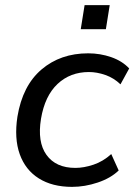

<svg xmlns="http://www.w3.org/2000/svg" viewBox="-20 -720 537 749"><path d="M261 9Q184 9 131.5 -24Q79 -57 57 -118.5Q35 -180 48 -265Q68 -386 142 -449Q216 -512 324 -512Q371 -512 414 -497Q457 -482 484 -453L450 -391Q424 -416 391 -427.5Q358 -439 327 -439Q254 -439 204.5 -392.5Q155 -346 140 -257Q125 -166 161.5 -115.5Q198 -65 274 -65Q307 -65 344.5 -77.5Q382 -90 414 -119L443 -55Q412 -25 361.5 -8Q311 9 261 9ZM295 -606 310 -700H408L393 -606Z"/></svg>

Font: Mulish ExtraLight Medium
Style: Italic
Weight: 500
Italic angle: -9°
Version: Version 3.603